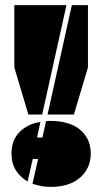

<svg xmlns="http://www.w3.org/2000/svg" viewBox="-20 -720 400 751"><path d="M36 -456V-700H240L145 -272H91ZM125 -182H146L160 -246Q165 -247 170 -247Q175 -247 180 -247Q213 -247 241.5 -239Q270 -231 290.5 -215Q311 -199 323 -175Q335 -151 335 -120Q335 -88 323 -64Q311 -40 290.5 -23Q270 -6 241.5 2.5Q213 11 180 11Q146 11 118 2L107 -1L129 -98H108L88 -10Q59 -27 42 -54Q25 -81 25 -120Q25 -167 50.5 -197Q76 -227 118 -239L138 -243ZM269 -272H166L261 -700H324V-456Z"/></svg>

Font: J.M. Nexus Grotesque
Style: Regular
Weight: 900
Designer: deFharo
Foundry: deFharo
Version: Version 3.003